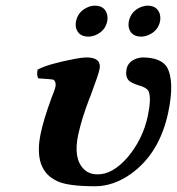

<svg xmlns="http://www.w3.org/2000/svg" viewBox="-20 -646 623 676"><path d="M433.6 -570.8Q441.4 -607.4 477.1 -621.6Q488.8 -626 500 -626Q532.7 -626 542.5 -597.2Q545.9 -584.5 543.5 -570.8Q536.1 -536.1 501 -522Q488.8 -517.1 477.1 -517.1Q442.9 -517.1 434.1 -546.4Q431.2 -558.1 433.6 -570.8ZM247.6 -570.8Q254.9 -606.4 290 -621.1Q302.2 -626 314 -626Q348.6 -626 356.9 -595.7Q359.9 -583.5 357.4 -570.8Q350.1 -536.1 315.4 -522Q302.7 -517.1 291 -517.1Q257.3 -517.1 248 -546.4Q245.1 -558.1 247.6 -570.8ZM572.3 -250Q541.5 -105 439.5 -32.7Q378.9 9.3 315.9 9.8Q218.8 9.8 181.2 -8.3Q169.4 -14.2 159.7 -21Q100.6 -64.9 123 -174.8Q133.8 -225.6 157.7 -291Q161.1 -301.8 167.5 -316.9Q173.8 -333 175.3 -340.8Q178.2 -357.9 168.5 -365.2Q163.6 -367.2 114.7 -370.1Q108.4 -381.3 112.3 -400.9Q149.4 -420.9 244.6 -439Q271.5 -443.8 284.2 -443.8Q331.1 -443.8 331.5 -412.6Q331.5 -405.8 329.6 -398.9Q326.2 -382.3 296.9 -303.7Q295.4 -299.8 293.9 -296.9Q267.6 -228 255.4 -171.9Q237.3 -87.4 275.4 -50.3Q293.9 -31.7 324.7 -32.2Q376 -32.2 427.2 -89.8Q429.2 -91.8 429.7 -92.8Q482.9 -155.8 500.5 -237.8Q513.7 -301.8 502.9 -325.2Q496.1 -337.9 469.2 -345.2Q443.4 -353 433.1 -362.8Q420.4 -377.4 425.8 -403.8Q431.2 -429.2 460.9 -439.9Q472.2 -443.8 483.4 -443.8Q546.4 -442.9 567.4 -410.2Q595.7 -361.3 572.3 -250Z"/></svg>

Font: Linux Libertine Slanted O
Style: Bold Slanted
Weight: 700
Designer: Philipp H. Poll
Foundry: Philipp H. Poll
Version: Version 5.0.0